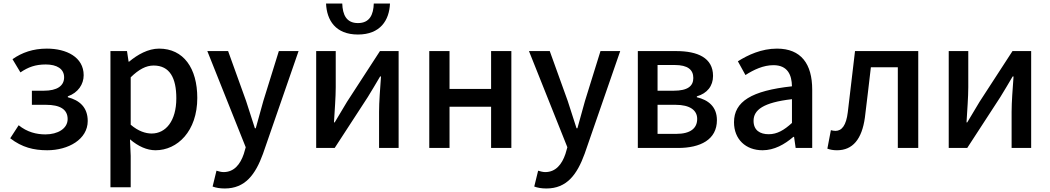

<svg xmlns="http://www.w3.org/2000/svg" viewBox="-20 -840 5961 1090"><path d="M248 13C368 13 478 -49 478 -153C478 -231 431 -271 365 -288V-293C424 -314 455 -362 455 -413C455 -516 357 -564 246 -564C168 -564 105 -542 51 -504L96 -429C140 -459 181 -474 240 -474C303 -474 344 -449 344 -401C344 -353 305 -325 229 -325H161V-245H241C321 -245 364 -219 364 -164C364 -110 308 -77 238 -77C187 -77 134 -90 86 -129L38 -55C105 -3 172 13 248 13Z M607 223H722V45L718 -49C765 -9 814 13 863 13C987 13 1100 -95 1100 -284C1100 -453 1022 -564 883 -564C821 -564 761 -530 713 -490H710L701 -550H607ZM841 -82C807 -82 765 -95 722 -132V-401C768 -446 809 -468 852 -468C944 -468 981 -397 981 -282C981 -153 921 -82 841 -82Z M1256 230C1372 230 1430 151 1473 33L1675 -550H1563L1475 -267C1461 -217 1446 -162 1432 -112H1427C1410 -163 1393 -218 1377 -267L1275 -550H1157L1375 -4L1364 34C1344 93 1309 137 1249 137C1235 137 1219 132 1209 129L1187 219C1206 226 1228 230 1256 230Z M2012 -644C2139 -644 2190 -725 2194 -820H2102C2100 -757 2079 -709 2012 -709C1946 -709 1925 -757 1923 -820H1831C1835 -725 1885 -644 2012 -644ZM1775 0H1880L2068 -289C2088 -321 2118 -372 2138 -406H2143C2138 -335 2132 -262 2132 -205V0H2243V-550H2137L1950 -262C1931 -229 1899 -178 1880 -145H1876C1880 -215 1886 -288 1886 -345V-550H1775Z M2417 0H2532V-234H2768V0H2883V-550H2768V-335H2532V-550H2417Z M3082 230C3198 230 3256 151 3299 33L3501 -550H3389L3301 -267C3287 -217 3272 -162 3258 -112H3253C3236 -163 3219 -218 3203 -267L3101 -550H2983L3201 -4L3190 34C3170 93 3135 137 3075 137C3061 137 3045 132 3035 129L3013 219C3032 226 3054 230 3082 230Z M3601 0H3829C3956 0 4050 -47 4050 -158C4050 -235 4000 -273 3936 -288V-293C3995 -310 4028 -352 4028 -409C4028 -512 3940 -550 3819 -550H3601ZM3713 -325V-471H3810C3885 -471 3916 -444 3916 -397C3916 -352 3885 -325 3805 -325ZM3713 -80V-245H3815C3897 -245 3938 -214 3938 -165C3938 -112 3900 -80 3819 -80Z M4309 13C4375 13 4434 -20 4484 -63H4488L4497 0H4591V-331C4591 -477 4528 -564 4391 -564C4303 -564 4226 -528 4169 -492L4212 -414C4259 -444 4313 -470 4371 -470C4452 -470 4475 -414 4476 -350C4247 -325 4147 -264 4147 -146C4147 -49 4214 13 4309 13ZM4344 -78C4295 -78 4258 -100 4258 -154C4258 -216 4313 -258 4476 -277V-142C4431 -101 4392 -78 4344 -78Z M4732 13C4821 13 4873 -50 4890 -172C4902 -268 4913 -364 4924 -458H5077V0H5193V-550H4834C4820 -434 4807 -318 4793 -203C4784 -128 4759 -97 4723 -97C4713 -97 4705 -99 4697 -101L4677 4C4694 10 4710 13 4732 13Z M5366 0H5471L5659 -289C5679 -321 5709 -372 5729 -406H5734C5729 -335 5723 -262 5723 -205V0H5834V-550H5728L5541 -262C5522 -229 5490 -178 5471 -145H5467C5471 -215 5477 -288 5477 -345V-550H5366Z"/></svg>

Font: Noto Sans JP Medium
Style: Regular
Weight: 500
Designer: Ryoko NISHIZUKA  (kana, bopomofo & ideographs); Paul D. Hunt (Latin, Greek & Cyrillic); Sandoll Communications , Soo-you
Foundry: Adobe
Version: Version 2.002;hotconv 1.0.116;makeotfexe 2.5.65601